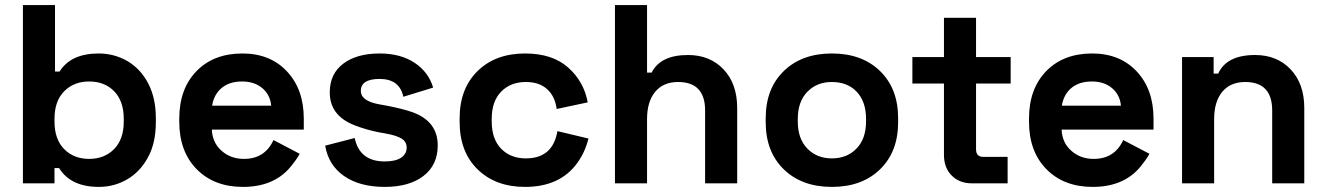

<svg xmlns="http://www.w3.org/2000/svg" viewBox="-20 -720 5208 754"><path d="M368 14Q258 14 212 -60H194V0H70V-700H196V-439H214Q258 -510 368 -510Q427 -510 479 -481Q532 -450 562 -392.5Q592 -335 592 -256V-240Q592 -158 561 -102Q531 -46 480 -16Q429 14 368 14ZM466 -243V-253Q466 -323 428.5 -361.5Q391 -400 330 -400Q270 -400 232 -361.5Q194 -323 194 -253V-243Q194 -173 232 -134.5Q270 -96 330 -96Q390 -96 428 -134.5Q466 -173 466 -243Z M934 14Q821 14 752.5 -55.5Q684 -125 684 -242V-254Q684 -371 751.5 -440.5Q819 -510 932 -510Q1041 -510 1107 -439.5Q1173 -369 1173 -254V-211H812Q814 -160 850 -128Q886 -96 938 -96Q1020 -96 1054 -170L1157 -116Q1144 -92 1117 -60Q1052 14 934 14ZM813 -305H1045Q1041 -348 1010 -374Q979 -400 931 -400Q881 -400 850.5 -374.5Q820 -349 813 -305Z M1491 14Q1393 14 1331.5 -28.5Q1270 -71 1257 -148L1373 -178Q1392 -86 1491 -86Q1534 -86 1555.5 -101Q1577 -116 1577 -140Q1577 -163 1557.5 -175.5Q1538 -188 1493 -196L1465 -201Q1412 -212 1370 -229Q1275 -267 1275 -357Q1275 -430 1328 -470Q1381 -510 1471 -510Q1553 -510 1608 -473.5Q1663 -437 1681 -376L1564 -340Q1549 -410 1471 -410Q1397 -410 1397 -363Q1397 -323 1471 -310L1499 -305Q1561 -293 1601 -279Q1699 -243 1699 -149Q1699 -72 1643 -29Q1587 14 1491 14Z M2042 14Q1926 14 1855.5 -55Q1785 -124 1785 -241V-255Q1785 -372 1855.5 -441Q1926 -510 2042 -510Q2149 -510 2211 -455Q2273 -400 2288 -318L2166 -292Q2160 -341 2129 -369.5Q2098 -398 2045 -398Q1985 -398 1948 -360Q1911 -322 1911 -253V-243Q1911 -174 1948 -136Q1985 -98 2045 -98Q2151 -98 2169 -205L2291 -176Q2277 -121 2247 -80Q2179 14 2042 14Z M2521 0H2395V-700H2521V-435H2539Q2574 -504 2682 -504Q2768 -504 2821.5 -447.5Q2875 -391 2875 -296V0H2749V-286Q2749 -398 2643 -398Q2585 -398 2553 -359.5Q2521 -321 2521 -252Z M2987 -240V-256Q2987 -372 3058 -441Q3129 -510 3247 -510Q3365 -510 3436 -441Q3507 -372 3507 -256V-240Q3507 -124 3436 -55Q3365 14 3247 14Q3129 14 3058 -55Q2987 -124 2987 -240ZM3381 -243V-253Q3381 -321 3344.5 -359.5Q3308 -398 3247 -398Q3188 -398 3150.5 -359.5Q3113 -321 3113 -253V-243Q3113 -175 3150.5 -136.5Q3188 -98 3247 -98Q3306 -98 3343.5 -136.5Q3381 -175 3381 -243Z M3937 0H3797Q3748 0 3717.5 -30.5Q3687 -61 3687 -112V-392H3563V-496H3687V-650H3813V-496H3949V-392H3813V-134Q3813 -104 3841 -104H3937Z M4271 14Q4158 14 4089.5 -55.5Q4021 -125 4021 -242V-254Q4021 -371 4088.5 -440.5Q4156 -510 4269 -510Q4378 -510 4444 -439.5Q4510 -369 4510 -254V-211H4149Q4151 -160 4187 -128Q4223 -96 4275 -96Q4357 -96 4391 -170L4494 -116Q4481 -92 4454 -60Q4389 14 4271 14ZM4150 -305H4382Q4378 -348 4347 -374Q4316 -400 4268 -400Q4218 -400 4187.5 -374.5Q4157 -349 4150 -305Z M4748 0H4622V-496H4746V-431H4764Q4797 -504 4909 -504Q4995 -504 5048.5 -447.5Q5102 -391 5102 -296V0H4976V-286Q4976 -398 4870 -398Q4812 -398 4780 -359.5Q4748 -321 4748 -252Z"/></svg>

Font: Rootstock Sans Headline
Style: Bold
Weight: 700
Designer: Florian Karsten
Foundry: Florian Karsten
Version: Version 2.000;FEAKit 1.0